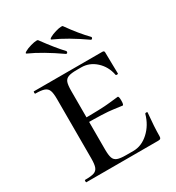

<svg xmlns="http://www.w3.org/2000/svg" viewBox="-161 -757 785 856"><g transform="rotate(-30 232.0 -329.0)"><path d="M33 -12Q65 -12 79.5 -17Q94 -22 99.5 -36.5Q105 -51 105 -81V-387Q105 -417 99.5 -431Q94 -445 79 -450.5Q64 -456 33 -456Q31 -456 31 -462Q31 -468 33 -468H385Q395 -468 395 -460L396 -398Q397 -379 397 -350Q397 -347 391 -347Q385 -347 385 -350Q376 -396 343.5 -425.5Q311 -455 269 -455H247Q217 -455 202.5 -449.5Q188 -444 183 -430Q178 -416 178 -386V-85Q178 -56 183 -41.5Q188 -27 202.5 -21.5Q217 -16 247 -16H284Q327 -16 363 -49Q399 -82 413 -133Q414 -136 419.5 -136Q425 -136 425 -133Q418 -61 418 -15Q418 -7 415 -3.5Q412 0 403 0H33Q31 0 31 -6Q31 -12 33 -12ZM147 -227V-250Q257 -250 298 -255Q339 -260 344 -260Q350 -260 350 -238Q350 -215 344 -215Q340 -215 299 -221Q258 -227 147 -227ZM216 -629Q210 -632 222 -639Q234 -646 253 -651.5Q272 -657 283 -657Q290 -657 291 -654Q335 -592 376 -550Q377 -549 377 -547Q377 -544 374 -541Q371 -538 368 -540Q284 -599 216 -629ZM89 -630Q82 -633 94 -640Q106 -647 125.5 -652.5Q145 -658 156 -658Q163 -658 164 -655Q213 -588 248 -551Q249 -550 249 -548Q249 -544 246.5 -541.5Q244 -539 240 -541Q154 -601 89 -630Z"/></g></svg>

Font: Cormorant SC Medium
Style: Regular
Weight: 500
Designer: Christian Thalmann (Catharsis Fonts)
Foundry: Catharsis Fonts
Version: Version 4.000